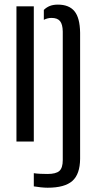

<svg xmlns="http://www.w3.org/2000/svg" viewBox="-20 -628 426 852"><path d="M53 0V-600H130V0ZM130 199V140.5Q142 142.5 158.8 143.2Q175.5 144 190.5 144Q228 144 243.2 130.8Q258.5 117.5 258.5 82.5V-488Q258 -520 246.5 -534.2Q235 -548.5 208.5 -548.5Q191 -548.5 174.5 -540V-584Q186 -595.5 201 -601.5Q216 -607.5 237 -607.5Q286 -607.5 310.2 -578.5Q334.5 -549.5 335.5 -482.5V76.5Q335 145 301 175Q267 205 191.5 205Q178 205 160.8 203.2Q143.5 201.5 130 199Z"/></svg>

Font: Big Shoulders Stencil Display Thin Medium
Style: Regular
Weight: 500
Version: Version 2.001